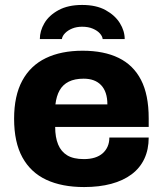

<svg xmlns="http://www.w3.org/2000/svg" viewBox="-20 -744 659 776"><path d="M320 12Q230 12 167 -17.5Q104 -47 70.5 -108Q37 -169 37 -264Q37 -357 70 -418Q103 -479 165 -509Q227 -539 314 -539Q400 -539 459.5 -510Q519 -481 550 -421Q581 -361 581 -266V-231H203Q203 -189 215 -160Q227 -131 252 -116Q277 -101 319 -101Q344 -101 363 -107Q382 -113 395 -124.5Q408 -136 415 -152Q422 -168 422 -188H581Q581 -140 563.5 -102.5Q546 -65 512 -39.5Q478 -14 429.5 -1Q381 12 320 12ZM204 -322H414Q414 -348 407.5 -367.5Q401 -387 388.5 -400Q376 -413 358.5 -419.5Q341 -426 318 -426Q282 -426 258 -414Q234 -402 221 -379Q208 -356 204 -322ZM312 -724Q369 -724 407 -703Q445 -682 464.5 -650.5Q484 -619 484 -586H395Q394 -597 384 -608.5Q374 -620 355.5 -628Q337 -636 312 -636Q290 -636 272.5 -629Q255 -622 243.5 -610.5Q232 -599 230 -586H141Q141 -619 159.5 -650.5Q178 -682 216.5 -703Q255 -724 312 -724Z"/></svg>

Font: Archivo SemiBold ExtraBold
Style: Regular
Weight: 800
Version: Version 2.001